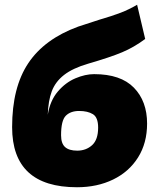

<svg xmlns="http://www.w3.org/2000/svg" viewBox="-20 -779 662 808"><path d="M599 -259Q599 -177 561 -116.5Q523 -56 456 -23.5Q389 9 304 9Q31 9 31 -244Q31 -411 99 -513Q167 -615 309 -667L398 -696Q453 -712 488 -725.5Q523 -739 557 -759L591 -615Q544 -580 494 -559Q444 -538 351 -511Q286 -492 249.5 -463.5Q213 -435 198 -395Q183 -355 181 -296Q191 -356 223.5 -394Q256 -432 297.5 -449.5Q339 -467 376 -467Q488 -467 543.5 -410Q599 -353 599 -259ZM393 -242Q393 -285 371 -298.5Q349 -312 313 -312Q277 -312 257 -292Q237 -272 237 -210Q237 -175 254 -160Q271 -145 305 -145Q342 -145 367.5 -168Q393 -191 393 -242Z"/></svg>

Font: Nunito Sans Heavy Heavy
Style: Italic
Weight: 400
Italic angle: -4.541°
Designer: Vernon Adams
Foundry: Vernon Adams
Version: Version 2.002